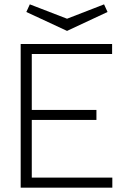

<svg xmlns="http://www.w3.org/2000/svg" viewBox="-20 -862 562 882"><path d="M75 0V-660H495V-614H126V-357H423V-311H126V-46H496V0ZM288 -720 101 -807 117 -842 288 -776 458 -842 474 -807Z"/></svg>

Font: Lil Grotesk Light
Style: Regular
Weight: 300
Designer: Bastien Sozeau
Foundry: NBR — Bastien Sozeau
Version: Version 3.003; ttfautohint (v1.8.4.7-5d5b);gftools[0.9.33]